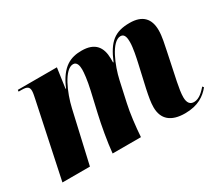

<svg xmlns="http://www.w3.org/2000/svg" viewBox="-103 -771 1144 1004"><g transform="rotate(-30 468.5 -269.5)"><path d="M767 8C846 8 890 -24 920 -61L914 -69C896 -49 870 -20 837 -20C814 -20 800 -35 800 -70C800 -93 805 -123 812 -158L846 -320C853 -356 864 -399 864 -438C864 -507 829 -547 751 -547C661 -547 618 -512 576 -411H573C573 -416 573 -428 573 -436C572 -502 543 -547 461 -547C397 -547 338 -526 292 -416H289L306 -536H70L69 -526H87C121 -526 132 -518 132 -494C132 -480 127 -461 124 -445L30 0H196L267 -311C286 -394 335 -508 387 -508C410 -508 415 -482 415 -460C415 -441 411 -399 398 -342L370 -220C356 -160 339 -64 333 0H504C508 -60 517 -139 529 -191L556 -314C573 -391 621 -511 675 -511C701 -511 703 -481 703 -459C703 -425 691 -370 685 -343L654 -206C645 -163 639 -131 639 -102C639 -29 684 8 767 8Z"/></g></svg>

Font: Noto Serif Display SemiCondensed ExtraBold
Style: Italic
Weight: 800
Width: 4
Italic angle: -12°
Designer: Monotype Design Team
Foundry: Monotype Imaging Inc.
Version: Version 2.009